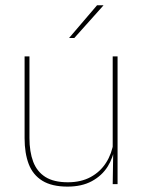

<svg xmlns="http://www.w3.org/2000/svg" viewBox="-20 -700 548 730"><path d="M92 -485.5V-175.5Q92 -123 106.2 -85.2Q120.5 -47.5 152.5 -27.2Q184.5 -7 238 -7Q288 -7 324.5 -26.8Q361 -46.5 383.2 -81.2Q405.5 -116 412 -160.5L421 -141.5H415.5Q411 -101 389.2 -66.5Q367.5 -32 329.2 -11.2Q291 9.5 237 9.5Q177 9.5 141 -12.8Q105 -35 89.2 -76.2Q73.5 -117.5 73.5 -174.5V-485.5ZM427 -485.5V0H408.5L410.5 -127H408.5V-485.5ZM349 -680H373V-679L262.5 -555.5H243V-556Z"/></svg>

Font: Anek Tamil Thin
Style: Regular
Weight: 250
Designer: Aadarsh Rajan (Tamil), Yesha Goshar (Latin)
Foundry: Ek Type
Version: Version 1.003